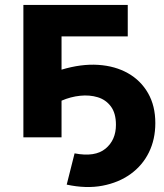

<svg xmlns="http://www.w3.org/2000/svg" viewBox="-20 -558 667 780"><path d="M75 0V-538H499V-410H230V-275Q310 -299 379 -294.5Q448 -290 500 -260.5Q552 -231 581.5 -179.5Q611 -128 611 -58Q611 8 585 61Q559 114 510.5 149Q462 184 396 196.5Q330 209 251 192L283 65Q366 81 408.5 46Q451 11 451 -51Q451 -98 430.5 -125.5Q410 -153 377 -163Q344 -173 305.5 -169Q267 -165 230 -149V0Z"/></svg>

Font: Montserrat
Style: Bold
Weight: 700
Designer: Julieta Ulanovsky
Foundry: Julieta Ulanovsky
Version: Version 9.000; ttfautohint (v1.8.4.7-5d5b)